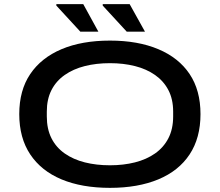

<svg xmlns="http://www.w3.org/2000/svg" viewBox="-20 -895 1061 927"><path d="M511 12Q375 12 277 -29Q179 -70 126 -149.5Q73 -229 73 -344Q73 -459 126 -537.5Q179 -616 277 -657.5Q375 -699 511 -699Q646 -699 744.5 -657.5Q843 -616 895.5 -537.5Q948 -459 948 -344Q948 -229 895.5 -149.5Q843 -70 744.5 -29Q646 12 511 12ZM511 -97Q576 -97 631.5 -111Q687 -125 728.5 -154Q770 -183 793 -227.5Q816 -272 816 -333V-356Q816 -416 793 -460Q770 -504 728.5 -533Q687 -562 631.5 -576Q576 -590 511 -590Q445 -590 389.5 -576Q334 -562 292.5 -533Q251 -504 228.5 -460Q206 -416 206 -356V-333Q206 -272 228.5 -227.5Q251 -183 292.5 -154Q334 -125 389.5 -111Q445 -97 511 -97ZM592 -742 476 -868V-875H606L680 -742ZM368 -742 252 -868V-875H382L455 -742Z"/></svg>

Font: Archivo Expanded Medium
Style: Regular
Weight: 500
Width: 7
Designer: Hector Gatti
Foundry: Omnibus-Type
Version: Version 2.001